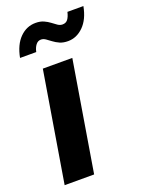

<svg xmlns="http://www.w3.org/2000/svg" viewBox="-144 -827 673 896"><g transform="rotate(-20 193.0 -379.0)"><path d="M17.5 0 107.8 -545.9H254.2L163.9 0ZM262.9 -626.1Q239.6 -626.1 222.5 -633.6Q205.5 -641.2 192.4 -651.2Q179.3 -661.3 168.2 -668.8Q157.2 -676.4 145.5 -676.4Q130 -676.4 119.9 -663.1Q109.7 -649.9 105.4 -629.1H24.9Q36.8 -691.4 70.1 -724.7Q103.4 -758.1 148.3 -758.1Q171.8 -758.1 188.5 -750.5Q205.2 -743 218.1 -733.1Q230.9 -723.2 241.9 -715.7Q253 -708.1 265.4 -708.1Q282.4 -708.1 291.6 -720.3Q300.9 -732.5 306.3 -755.6H385.6Q373.9 -693.2 339.9 -659.6Q306 -626.1 262.9 -626.1Z"/></g></svg>

Font: Adwaita Sans
Style: Italic
Weight: 400
Italic angle: -9.39999°
Designer: Rasmus Andersson
Foundry: rsms
Version: Version 4.001;git-9221beed3